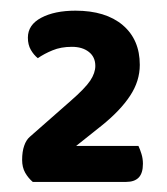

<svg xmlns="http://www.w3.org/2000/svg" viewBox="-20 -720 319 367"><path d="M124.3 -699.6Q181.9 -699.6 214.6 -672Q247.2 -644.3 247.2 -596Q247.2 -565 228.7 -537Q210.3 -509 175.2 -480.6L125.6 -441.1H244.6Q247.6 -434.8 250.4 -425.8Q253.2 -416.9 253.2 -406.9Q253.2 -389 245.1 -380.6Q237 -372.3 221.3 -372.3H42.6Q34 -379.6 28.1 -389.9Q22.3 -400.3 22.3 -414.2Q22.3 -430.2 26.2 -441.3Q30 -452.5 37 -458.5L114.8 -526.9Q142.7 -551.2 152.5 -565.9Q162.2 -580.6 162.2 -594Q162.2 -611.1 149.8 -620.8Q137.4 -630.5 117.4 -630.5Q96.4 -630.5 80.4 -623.8Q64.3 -617.2 52.3 -608.8Q44.7 -614.8 39 -624.6Q33.3 -634.4 33.3 -648Q33.3 -672.6 58.9 -686.1Q84.4 -699.6 124.3 -699.6Z"/></svg>

Font: Baloo Tamma 2
Style: Regular
Weight: 400
Designer: Divya Kowshik, Shuchita Grover and Ek Type
Foundry: Ek Type
Version: Version 1.700